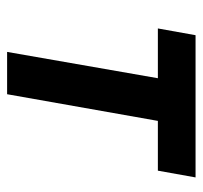

<svg xmlns="http://www.w3.org/2000/svg" viewBox="-35 -535 570 540"><g transform="rotate(90 250.0 -265.0)"><path d="M126 0 200 -424H60L79 -530H479L460 -424H320L245 0Z"/></g></svg>

Font: Iosevka SS08
Style: Bold Italic
Weight: 700
Italic angle: -10°
Monospace: yes
Designer: Belleve Invis
Foundry: Belleve Invis
Version: 2.1.0; ttfautohint (v1.8.2)